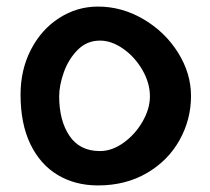

<svg xmlns="http://www.w3.org/2000/svg" viewBox="-20 -563 640 584"><path d="M42.5 -275Q42.5 -351 74.2 -412.2Q106 -473.5 160 -508.2Q214 -543 278 -543Q351 -543 416.5 -504.5Q482 -466 521.5 -403Q561 -340 561 -271Q561 -199.5 526.2 -137Q491.5 -74.5 427 -36.8Q362.5 1 278 1Q208.5 1 155.2 -31Q102 -63 72.2 -125Q42.5 -187 42.5 -275ZM436 -270Q436 -310.5 413.2 -350Q390.5 -389.5 355 -414.5Q319.5 -439.5 284 -439.5Q244 -439.5 216 -411Q188 -382.5 174 -342.8Q160 -303 160 -270Q160 -196.5 191.2 -150Q222.5 -103.5 284 -103.5Q320.5 -103.5 355.8 -128.8Q391 -154 413.5 -193Q436 -232 436 -270Z"/></svg>

Font: JuliaMono
Style: Bold
Weight: 700
Monospace: yes
Designer: cormullion
Foundry: corm
Version: Version 0.055; ttfautohint (v1.8.4)